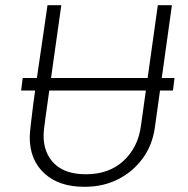

<svg xmlns="http://www.w3.org/2000/svg" viewBox="-20 -706 719 736"><path d="M67 -407H649L643 -359H61ZM302 10Q206 10 150 -41.5Q94 -93 94 -180Q94 -191 97.5 -224Q101 -257 107 -303Q113 -349 120.5 -401Q128 -453 135.5 -503.5Q143 -554 149 -595.5Q155 -637 158.5 -661.5Q162 -686 162 -686H215Q198 -565 186 -480.5Q174 -396 166.5 -342Q159 -288 154.5 -256.5Q150 -225 148.5 -209.5Q147 -194 147 -187Q147 -119 188.5 -78.5Q230 -38 309 -38Q398 -38 453.5 -89.5Q509 -141 520 -222L585 -686H639L574 -220Q565 -151 527.5 -99.5Q490 -48 433 -19Q376 10 306 10Z"/></svg>

Font: Chivo Medium Thin
Style: Italic
Weight: 250
Italic angle: -8.05°
Version: Version 2.002